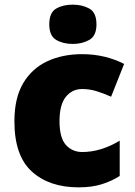

<svg xmlns="http://www.w3.org/2000/svg" viewBox="-20 -796 579 826"><path d="M318 10Q192 10 117 -58Q42 -126 42 -274Q42 -375 80 -438.5Q118 -502 183.5 -532.5Q249 -563 333 -563Q384 -563 429.5 -552Q475 -541 514 -521L458 -380Q424 -395 394.5 -404Q365 -413 333 -413Q290 -413 263 -379Q236 -345 236 -275Q236 -203 263.5 -172.5Q291 -142 334 -142Q375 -142 416.5 -155Q458 -168 495 -191V-39Q461 -17 418 -3.5Q375 10 318 10ZM293 -776Q334 -776 364.5 -759Q395 -742 395 -691Q395 -642 364.5 -624.5Q334 -607 293 -607Q251 -607 221.5 -624.5Q192 -642 192 -691Q192 -742 221.5 -759Q251 -776 293 -776Z"/></svg>

Font: Noto Sans Cherokee Black
Style: Regular
Weight: 900
Designer: Monotype Design Team
Foundry: Monotype Imaging Inc.
Version: Version 2.001; ttfautohint (v1.8.4.7-5d5b)